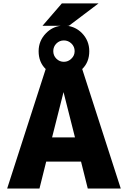

<svg xmlns="http://www.w3.org/2000/svg" viewBox="-20 -1092 735 1114"><path d="M394.5 -752Q413.1 -769.5 413.1 -795.4Q413.1 -821.3 394.5 -839.4Q376 -857.4 350.6 -857.4Q325.2 -857.4 307.1 -839.4Q289.1 -821.3 289.1 -795.4Q289.1 -769.5 307.1 -751.5Q325.2 -733.4 350.6 -733.4Q376 -733.4 394.5 -752ZM450.2 -154.3H248L209 2H21.5L245.1 -691.4Q204.1 -731.4 204.1 -794.9Q204.1 -855.5 247.1 -899.4Q283.2 -936.5 333 -942.4H226.6L338.9 -1072.3H551.8L379.9 -942.4H369.1Q418.9 -936.5 455.1 -900.4Q498 -856.4 498 -794.9Q498 -731.4 457 -691.4L680.7 2H489.3ZM348.6 -557.6 282.2 -294.9H415Z"/></svg>

Font: Gen Shin Gothic Heavy
Style: Bold
Weight: 900
Designer: [Source Han Sans]
Ryoko NISHIZUKA  (kana & ideographs); Paul D. Hunt (Latin, Greek & Cyrillic); Wenlong ZHANG  (bopomofo
Version: Version 1.002.20150607